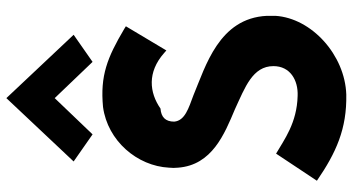

<svg xmlns="http://www.w3.org/2000/svg" viewBox="-266 -792 1081 588"><g transform="rotate(-90 274.0 -497.5)"><path d="M74 -812 157 -754 268 -870 379 -754 462 -812 268 -1018ZM55 -492C63 -388 158 -350 234 -318C301 -287 366 -264 366 -200C366 -149 323 -124 275 -126C192 -128 141 -167 98 -192L15 -67C101 -8 174 25 279 23C400 19 513 -83 520 -194V-219V-220C513 -367 365 -408 277 -445C237 -460 199 -471 196 -504C196 -531 210 -544 236 -546C285 -580 347 -587 406 -535L414 -528L488 -652L480 -657C392 -709 337 -731 241 -722C137 -708 60 -617 55 -520C54 -511 54 -501 55 -492Z"/></g></svg>

Font: Bluebird
Style: SfBdNrw
Weight: 700
Designer: Jasper
Foundry: Cannot Into Space Fonts
Version: Version 0.98